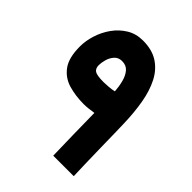

<svg xmlns="http://www.w3.org/2000/svg" viewBox="-191 -775 883 883"><g transform="rotate(45 251.0 -333.5)"><path d="M237.3 -266.6Q183.6 -266.6 137.9 -280Q92.3 -293.5 64.7 -331.3Q37.1 -369.1 37.1 -442.4Q37.1 -479 49.6 -518.3Q62 -557.6 85.9 -591.1Q109.9 -624.5 144.3 -645.5Q178.7 -666.5 223.1 -666.5Q282.7 -666.5 322 -641.1Q361.3 -615.7 384.5 -570.6Q407.7 -525.4 418.2 -465.6Q428.7 -405.8 430.7 -336.9Q431.6 -313 432.4 -272.2Q433.1 -231.4 434.1 -183.1Q435.1 -134.8 436.3 -86.7Q437.5 -38.6 439 0H305.7Q303.7 -70.3 302.5 -138.9Q301.3 -207.5 300.3 -272.9Q280.8 -270 265.9 -268.3Q251 -266.6 237.3 -266.6ZM231 -402.8Q242.7 -402.8 262.9 -404.5Q283.2 -406.2 296.9 -409.7Q294.9 -439.5 287.6 -467.5Q280.3 -495.6 264.9 -513.7Q249.5 -531.7 222.2 -531.7Q198.7 -531.7 184.8 -516.1Q170.9 -500.5 165 -479.5Q159.2 -458.5 159.2 -442.4Q159.2 -420.9 172.6 -411.9Q186 -402.8 231 -402.8Z"/></g></svg>

Font: Vazirmatn RD ExtraBold
Style: Regular
Weight: 800
Designer: Saber Rastikerdar
Foundry: Saber Rastikerdar
Version: Version 32.102